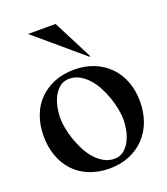

<svg xmlns="http://www.w3.org/2000/svg" viewBox="-167 -1054 1026 1180"><g transform="rotate(-20 346.0 -464.5)"><path d="M336.2 -938.8 468.8 -680 463.8 -677.5 156.2 -938.8ZM346.2 10Q273.8 10 215 -13.8Q156.2 -37.5 115.6 -80.6Q75 -123.8 53.1 -183.8Q31.2 -243.8 31.2 -315Q31.2 -386.2 53.1 -445.6Q75 -505 116.2 -546.9Q157.5 -588.8 215.6 -612.5Q273.8 -636.2 346.2 -636.2Q417.5 -636.2 475.6 -612.5Q533.8 -588.8 575 -546.2Q616.2 -503.8 638.8 -445Q661.2 -386.2 661.2 -315Q661.2 -243.8 639.4 -184.4Q617.5 -125 576.2 -81.9Q535 -38.8 476.9 -14.4Q418.8 10 346.2 10ZM165 -386.2Q165 -356.2 171.9 -318.8Q178.8 -281.2 191.9 -242.5Q205 -203.8 224.4 -166.2Q243.8 -128.8 269.4 -100Q295 -71.2 326.2 -53.8Q357.5 -36.2 393.8 -36.2Q431.2 -36.2 456.9 -57.5Q482.5 -78.8 498.1 -110Q513.8 -141.2 520.6 -177.5Q527.5 -213.8 527.5 -243.8Q527.5 -273.8 520.6 -311.2Q513.8 -348.8 500.6 -387.5Q487.5 -426.2 468.1 -463.8Q448.8 -501.2 423.1 -530Q397.5 -558.8 366.2 -576.2Q335 -593.8 298.8 -593.8Q261.2 -593.8 235.6 -572.5Q210 -551.2 194.4 -520Q178.8 -488.8 171.9 -452.5Q165 -416.2 165 -386.2Z"/></g></svg>

Font: Equateur
Style: Regular
Weight: 400
Designer: Ange Degheest & Eugénie Bidaut
Foundry: Velvetyne Type Foundry
Version: Version 1.000;FEAKit 1.0